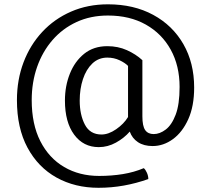

<svg xmlns="http://www.w3.org/2000/svg" viewBox="-20 -692 968 890"><path d="M640 -153Q640 -107.5 653 -89Q666 -70.5 692.5 -70.5Q720.5 -70.5 748.2 -91.5Q776 -112.5 794.2 -160.2Q812.5 -208 812.5 -289Q812.5 -387 771.5 -461.5Q730.5 -536 656 -578Q581.5 -620 480.5 -620Q400 -620 335 -590Q270 -560 223.5 -506.5Q177 -453 152 -381.8Q127 -310.5 127 -228Q127 -116 167 -37.5Q207 41 277.5 82.2Q348 123.5 439.5 123.5Q497.5 123.5 549.5 115Q601.5 106.5 646.5 87.5Q654.5 94 661 108.8Q667.5 123.5 667.5 138Q611 158 553.8 168.2Q496.5 178.5 436.5 178.5Q327.5 178.5 242 131Q156.5 83.5 107.5 -7.5Q58.5 -98.5 58.5 -228Q58.5 -322 89 -402.8Q119.5 -483.5 175.8 -544Q232 -604.5 309.5 -638.2Q387 -672 480.5 -672Q600 -672 690 -623.2Q780 -574.5 830 -487.5Q880 -400.5 880 -286Q880 -200 852.8 -139.5Q825.5 -79 781.5 -47Q737.5 -15 687.5 -15Q646.5 -15 619.5 -33Q592.5 -51 581.5 -82Q555.5 -52 517.5 -31Q479.5 -10 438 -10Q366.5 -10 323.8 -67.8Q281 -125.5 281 -226Q281 -293 303.8 -350.2Q326.5 -407.5 370.2 -442.8Q414 -478 477.5 -478Q527 -478 568.2 -459.5Q609.5 -441 640 -413ZM349.5 -226Q349.5 -160 373.5 -114.2Q397.5 -68.5 450.5 -68.5Q483 -68.5 518.5 -93Q554 -117.5 573.5 -149.5V-386.5Q560 -400.5 534 -412.8Q508 -425 477.5 -425Q437 -425 408.2 -397.8Q379.5 -370.5 364.5 -325.2Q349.5 -280 349.5 -226Z"/></svg>

Font: Signika Negative SC Light
Style: Regular
Weight: 300
Designer: Anna Giedryś
Foundry: Anna Giedryś
Version: Version 2.000; ttfautohint (v1.8.3) -l 8 -r 50 -G 200 -x 9 -